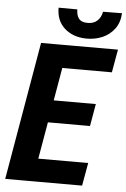

<svg xmlns="http://www.w3.org/2000/svg" viewBox="-60 -942 648 985"><g transform="rotate(5 264.0 -449.5)"><path d="M421.9 -118.2 400.9 0H101.1L121.1 -118.2ZM267.6 -710.9 144.5 0H4.9L127.4 -710.9ZM434.6 -422.9 414.6 -308.1H154.3L173.8 -422.9ZM523.4 -710.9 502.4 -592.3H203.1L224.1 -710.9ZM430.2 -897.9 527.8 -898.9Q525.4 -851.1 501 -818.1Q476.6 -785.2 438 -768.8Q399.4 -752.4 354 -753.4Q287.1 -754.9 244.1 -793.2Q201.2 -831.5 201.2 -898.9L297.9 -898.4Q297.4 -869.6 310.5 -851.8Q323.7 -834 355.5 -834Q386.7 -833.5 405.8 -851.1Q424.8 -868.7 430.2 -897.9Z"/></g></svg>

Font: Roboto Condensed
Style: Bold Italic
Weight: 700
Italic angle: -12°
Designer: Christian Robertson
Foundry: Google
Version: Version 3.0